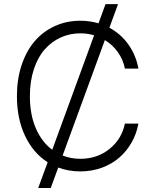

<svg xmlns="http://www.w3.org/2000/svg" viewBox="-20 -840 766 952"><path d="M169.4 92.3 216.3 -35.5Q144.5 -81.3 104.2 -166.4Q63.9 -251.4 63.9 -363.6Q63.9 -447.8 87.4 -517.9Q110.8 -588.1 152.2 -636Q193.5 -683.9 251.8 -710.6Q310 -737.2 378.2 -737.2Q425.1 -737.2 468.4 -724.4L503.2 -819.6H565.3L522.4 -702.4Q579.5 -671.9 617 -618.8Q654.5 -565.7 666.2 -500H599.4Q590.6 -544.4 564.6 -581.1Q538.7 -617.9 500 -641.3L290.5 -68.9Q331 -52.6 378.2 -52.6Q462.4 -52.6 523.1 -101.7Q583.8 -150.9 599.4 -227.3H666.2Q657.3 -177.2 632.8 -133.9Q608.3 -90.6 571.6 -58.6Q534.8 -26.6 484.9 -8.3Q435 9.9 378.2 9.9Q320.3 9.9 268.8 -9.2L231.5 92.3ZM239 -97.3 446.7 -665.1Q413 -674.7 378.2 -674.7Q326 -674.7 280.9 -654.1Q235.8 -633.5 201.7 -595Q167.6 -556.5 147.9 -496.8Q128.2 -437.1 128.2 -363.6Q128.2 -271.7 157.7 -203.8Q187.1 -136 239 -97.3Z"/></svg>

Font: Inter Light BETA
Style: Regular
Weight: 300
Designer: Rasmus Andersson
Foundry: rsms
Version: Version 3.011;git-f93a4a705